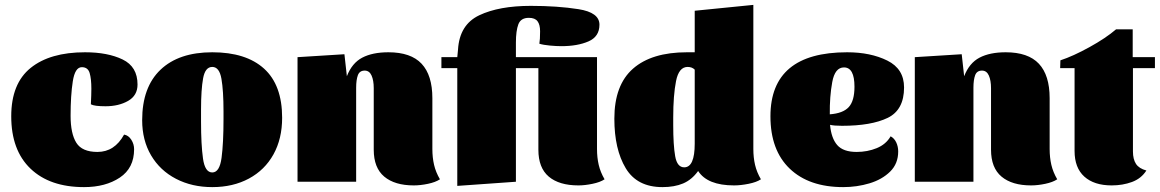

<svg xmlns="http://www.w3.org/2000/svg" viewBox="-20 -744 4748 786"><path d="M269 -270Q269 -197 292.5 -159.5Q316 -122 379 -122Q449 -122 488 -193Q506 -190 517.5 -172Q529 -154 529 -133Q529 -56 470.5 -17Q412 22 324 22Q184 22 105 -53.5Q26 -129 26 -268Q26 -402 105.5 -466Q185 -530 328 -530Q421 -530 482 -500.5Q543 -471 543 -398Q543 -353 504.5 -331Q466 -309 412 -309Q366 -309 352 -317Q354 -357 354 -381Q354 -421 347 -445Q340 -469 315 -469Q287 -469 278 -411Q269 -353 269 -270Z M1135 -262Q1135 -176 1099.5 -112Q1064 -48 999 -13Q934 22 849 22Q766 22 700.5 -12Q635 -46 598.5 -108Q562 -170 562 -252Q562 -387 637 -458.5Q712 -530 849 -530Q987 -530 1061 -463Q1135 -396 1135 -262ZM895 -257V-288Q895 -373 886.5 -421.5Q878 -470 849 -470Q820 -470 811.5 -423.5Q803 -377 803 -296V-246Q803 -152 811 -95Q819 -38 849 -38Q879 -38 887 -98Q895 -158 895 -257Z M1198 -510 1390 -522 1400 -432Q1421 -486 1463 -508Q1505 -530 1570 -530Q1662 -530 1706 -483Q1750 -436 1750 -342V-134Q1750 -99 1757 -69Q1764 -39 1781 -10Q1763 2 1732 8.5Q1701 15 1674 15Q1596 15 1553 -21Q1510 -57 1510 -131V-346Q1510 -351 1510 -383Q1510 -415 1501 -435Q1492 -455 1473 -455Q1452 -455 1445 -436Q1438 -417 1438 -385V-351V0H1198Z M2145 -671Q2112 -671 2102 -644.5Q2092 -618 2092 -570V-510H2424V-134Q2424 -99 2431 -69Q2438 -39 2455 -10Q2437 2 2405.5 8.5Q2374 15 2348 15Q2269 15 2226.5 -21Q2184 -57 2184 -131V-465H2092V0L1852 17V-465H1787V-510H1852L1855 -541Q1861 -643 1942 -681.5Q2023 -720 2153 -720Q2262 -720 2348 -706.5Q2434 -693 2434 -643Q2434 -594 2389 -574.5Q2344 -555 2278 -555Q2258 -555 2231 -557.5Q2204 -560 2188 -565Q2191 -582 2191 -616Q2191 -643 2180.5 -657Q2170 -671 2145 -671Z M3095 -10Q3077 2 3044.5 8.5Q3012 15 2985 15Q2876 15 2838 -44Q2812 -8 2776.5 7Q2741 22 2692 22Q2588 22 2541.5 -55.5Q2495 -133 2495 -258Q2495 -396 2571.5 -463Q2648 -530 2792 -530H2824V-700L3064 -724V-134Q3064 -99 3071 -69Q3078 -39 3095 -10ZM2795 -470Q2759 -470 2747.5 -412Q2736 -354 2736 -263V-232Q2736 -150 2744 -104.5Q2752 -59 2781 -59Q2824 -59 2824 -156V-459Q2813 -470 2795 -470Z M3657 -124Q3657 -74 3624 -41.5Q3591 -9 3539.5 6.5Q3488 22 3432 22Q3292 22 3213 -53.5Q3134 -129 3134 -268Q3134 -530 3448 -530Q3544 -530 3612.5 -496Q3681 -462 3681 -386Q3681 -294 3614 -261.5Q3547 -229 3427 -229Q3394 -229 3378 -233Q3383 -178 3407.5 -150Q3432 -122 3487 -122Q3531 -122 3569 -137.5Q3607 -153 3626 -186Q3641 -178 3649 -161Q3657 -144 3657 -124ZM3377 -276Q3431 -280 3454.5 -305.5Q3478 -331 3478 -389Q3478 -468 3435 -468Q3398 -468 3387 -408Q3376 -348 3377 -276Z M3725 -510 3917 -522 3927 -432Q3948 -486 3990 -508Q4032 -530 4097 -530Q4189 -530 4233 -483Q4277 -436 4277 -342V-134Q4277 -99 4284 -69Q4291 -39 4308 -10Q4290 2 4259 8.5Q4228 15 4201 15Q4123 15 4080 -21Q4037 -57 4037 -131V-346Q4037 -351 4037 -383Q4037 -415 4028 -435Q4019 -455 4000 -455Q3979 -455 3972 -436Q3965 -417 3965 -385V-351V0H3725Z M4320 -465 4321 -497Q4373 -514 4440 -551Q4507 -588 4549 -624H4617V-510H4708V-465H4618V-124Q4618 -92 4630.5 -73Q4643 -54 4673 -46Q4652 -13 4614 1Q4576 15 4531 15Q4459 15 4419 -21Q4379 -57 4379 -126V-465Z"/></svg>

Font: Sansita Black
Style: Regular
Weight: 900
Designer: Pablo Cosgaya
Foundry: Omnibus-Type
Version: Version 1.006; ttfautohint (v1.5)